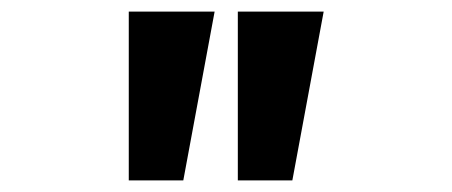

<svg xmlns="http://www.w3.org/2000/svg" viewBox="-20 -716 780 331"><path d="M202 -696H350L296 -405H202ZM390 -405V-696H538L484 -405Z"/></svg>

Font: M Major Mono Display
Style: Regular
Weight: 400
Designer: Emre Parlak
Foundry: Emre Parlak
Version: Version 2.000; ttfautohint (v1.8) -l 8 -r 50 -G 200 -x 14 -D